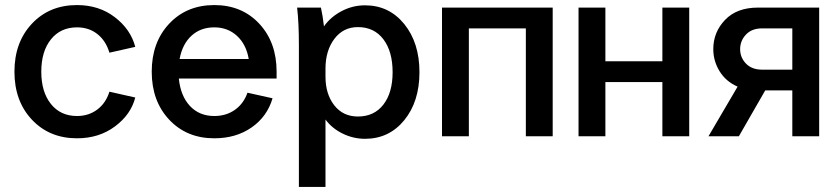

<svg xmlns="http://www.w3.org/2000/svg" viewBox="-20 -538 3308 758"><path d="M284 -518Q371 -518 433.5 -470Q496 -422 514 -353L412 -330Q398 -377 364.5 -403.5Q331 -430 284 -430Q219 -430 181 -382.5Q143 -335 143 -255Q143 -175 181 -127.5Q219 -80 284 -80Q330 -80 364 -105.5Q398 -131 412 -176L514 -153Q497 -86 434 -39Q371 8 284 8Q175 8 106 -65.5Q37 -139 37 -255Q37 -371 106 -444.5Q175 -518 284 -518Z M1072 -255V-228H686Q693 -159 730 -119.5Q767 -80 826 -80Q873 -80 907.5 -104.5Q942 -129 957 -172L1056 -150Q1035 -78 973.5 -35Q912 8 826 8Q717 8 648 -65.5Q579 -139 579 -255Q579 -371 648 -444.5Q717 -518 826 -518Q935 -518 1003.5 -444.5Q1072 -371 1072 -255ZM689 -305H962Q952 -363 915.5 -396.5Q879 -430 826 -430Q772 -430 736 -397Q700 -364 689 -305Z M1265 -66V200H1160V-360Q1160 -448 1153 -508H1247Q1254 -477 1259 -434Q1285 -471 1328.5 -494Q1372 -517 1421 -517Q1516 -517 1576 -443Q1636 -369 1636 -253Q1636 -137 1576 -63.5Q1516 10 1421 10Q1375 10 1333 -10.5Q1291 -31 1265 -66ZM1265 -235Q1265 -167 1299.5 -122.5Q1334 -78 1393 -78Q1457 -78 1493.5 -125Q1530 -172 1530 -253Q1530 -335 1493.5 -383Q1457 -431 1393 -431Q1335 -431 1300 -384.5Q1265 -338 1265 -267Z M2162 -508V0H2056V-426H1831V0H1725V-508Z M2370 -508V-296H2595V-508H2701V0H2595V-214H2370V0H2264V-508Z M3108 0V-181H3001L2897 0H2777L2892 -196Q2846 -216 2821 -256.5Q2796 -297 2796 -344Q2796 -411 2842.5 -459.5Q2889 -508 2972 -508H3214V0ZM2989 -263H3108V-426H2989Q2948 -426 2925 -401.5Q2902 -377 2902 -344Q2902 -311 2925 -287Q2948 -263 2989 -263Z"/></svg>

Font: LT Superior Semi-bold
Style: Regular
Weight: 600
Designer: Daniel Lyons
Foundry: LyonsType
Version: Version 1.0